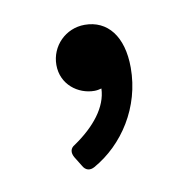

<svg xmlns="http://www.w3.org/2000/svg" viewBox="-43 -156 337 340"><g transform="rotate(-10 125.0 14.0)"><path d="M128.9 -113.3C94.7 -113.3 67.4 -85.9 67.4 -51.8C67.4 -16.6 96.7 4.9 126 4.9C130.9 4.9 134.8 3.9 138.7 2.9C137.7 36.1 112.3 67.4 75.2 92.8C66.4 97.7 65.4 105.5 70.3 114.3L81.1 131.8C85.9 140.6 93.8 142.6 102.5 137.7C156.2 107.4 196.3 46.9 196.3 -24.4C196.3 -81.1 169.9 -113.3 128.9 -113.3Z"/></g></svg>

Font: Ed Sans Neue
Style: Regular
Weight: 400
Designer: Stephen Hutchings
Version: Version 1.004;PS 001.004;hotconv 1.0.88;makeotf.lib2.5.64775